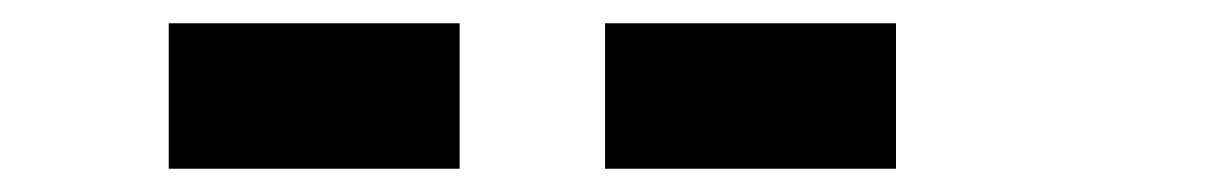

<svg xmlns="http://www.w3.org/2000/svg" viewBox="-20 -1020 1040 165"><path d="M500 -937.5V-1000H625H750V-937.5V-875H625H500ZM125 -937.5V-1000H250H375V-937.5V-875H250H125Z"/></svg>

Font: Press Start 2P
Style: Regular
Weight: 500
Monospace: yes
Version: Version 2.14